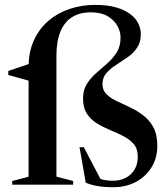

<svg xmlns="http://www.w3.org/2000/svg" viewBox="-20 -756 686 786"><path d="M97 -481.5Q97 -543.5 118.8 -591Q140.5 -638.5 178.2 -670.8Q216 -703 265.2 -719.5Q314.5 -736 369 -736Q419 -736 454.8 -725.8Q490.5 -715.5 513 -698.5Q535.5 -681.5 546 -660.2Q556.5 -639 556.5 -616.5Q556.5 -582.5 540.8 -560Q525 -537.5 501.8 -521.2Q478.5 -505 455 -490Q431.5 -475 415.5 -456.8Q399.5 -438.5 399.5 -411.5Q399.5 -386.5 415.8 -370.5Q432 -354.5 457.5 -342.2Q483 -330 511.8 -316.8Q540.5 -303.5 566 -284.2Q591.5 -265 607.8 -235Q624 -205 624 -158.5Q624 -109 600.2 -70.8Q576.5 -32.5 535.8 -11Q495 10.5 442.5 10.5Q409 10.5 382.5 6.2Q356 2 331 -8L305.5 -153.5H323L399 -8.5L369.5 -32Q386.5 -23.5 404 -19.8Q421.5 -16 440.5 -16Q487.5 -16 515.8 -43.2Q544 -70.5 544 -115Q544 -146.5 527.8 -165.8Q511.5 -185 486 -198.2Q460.5 -211.5 431.8 -223.2Q403 -235 377.5 -250.5Q352 -266 336 -290.2Q320 -314.5 320 -352.5Q320 -387.5 335.5 -412.2Q351 -437 373.8 -456.8Q396.5 -476.5 419.2 -496.5Q442 -516.5 457.8 -541.5Q473.5 -566.5 473.5 -602Q473.5 -626.5 460.5 -650.2Q447.5 -674 420.5 -689.8Q393.5 -705.5 351.5 -705.5Q306.5 -705.5 275 -685.8Q243.5 -666 227.2 -626.2Q211 -586.5 211 -527.5V-33L279.5 -15V0H30V-15L97 -32.5ZM110 -498 103.5 -424 14 -449V-465.5Z"/></svg>

Font: Newsreader 60pt Medium
Style: Regular
Weight: 500
Designer: Hugues Gentile
Foundry: Production Type
Version: Version 1.003